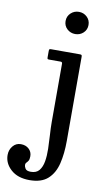

<svg xmlns="http://www.w3.org/2000/svg" viewBox="-210 -817 639 1129"><g transform="rotate(10 109.5 -252.5)"><path d="M98 -698.5Q98 -727 118.2 -746Q138.5 -765 166.5 -765Q195 -765 215 -746Q235 -727 235 -698.5Q235 -670 215 -651.2Q195 -632.5 166.5 -632.5Q138.5 -632.5 118.2 -651.2Q98 -670 98 -698.5ZM110.5 -458H43.5Q35.5 -458 33.2 -459.8Q31 -461.5 31 -470V-506.5Q31 -515.5 33.2 -517.8Q35.5 -520 44 -520H214.5Q222 -520 224.8 -517.8Q227.5 -515.5 227.5 -507.5V-5Q227.5 71 213 130.8Q198.5 190.5 160.2 225.2Q122 260 51 260Q-19.5 260 -60.2 223.2Q-101 186.5 -101 136.5Q-101 105.5 -82.2 83Q-63.5 60.5 -34.5 60.5Q-5 60.5 13.5 77.8Q32 95 32 121Q32 140 26.5 148.5Q21 157 15.5 162Q10 167 10 176.5Q10 186 17.5 198.2Q25 210.5 50.5 210.5Q83.5 210.5 100.2 189.8Q117 169 122.8 135Q128.5 101 127.5 60Q126.5 19 123.8 -22.5Q121 -64 121 -99V-447.5Q121 -458 110.5 -458Z"/></g></svg>

Font: Besley* Medium
Style: Regular
Weight: 500
Designer: Owen Earl
Foundry: indestructible type*
Version: Version 3.000; ttfautohint (v1.8.3)